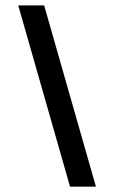

<svg xmlns="http://www.w3.org/2000/svg" viewBox="-20 -704 431 724"><path d="M341.8 0H244.1L48.8 -683.6H146.5Z"/></svg>

Font: BabelStone Runic Norse
Style: Regular
Weight: 400
Designer: Andrew West
Foundry: BabelStone
Version: Version 3.002 March 14, 2022